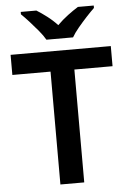

<svg xmlns="http://www.w3.org/2000/svg" viewBox="-61 -983 693 1027"><g transform="rotate(-5 285.0 -469.0)"><path d="M349 0H221V-606H16V-714H554V-606H349ZM214 -778Q201 -801 178.5 -828Q156 -855 132.5 -881Q109 -907 90 -925V-938H174Q200 -922 229.5 -899.5Q259 -877 284 -850Q311 -877 341 -899.5Q371 -922 397 -938H482V-925Q463 -907 439 -881Q415 -855 392.5 -828Q370 -801 357 -778Z"/></g></svg>

Font: Noto Sans Tangsa SemiBold
Style: Regular
Weight: 600
Version: Version 1.504